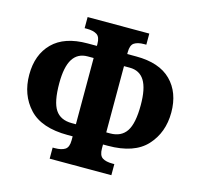

<svg xmlns="http://www.w3.org/2000/svg" viewBox="-104 -825 968 935"><g transform="rotate(15 380.0 -357.0)"><path d="M225 -56H236Q269 -56 287 -67.5Q305 -79 305 -114V-134H280Q147 -134 85 -201Q23 -268 23 -370Q23 -471 82.5 -530.5Q142 -590 258 -590H305V-600Q305 -635 287 -646.5Q269 -658 236 -658H225V-714H536V-658H526Q493 -658 475.5 -646.5Q458 -635 458 -600V-590H503Q620 -590 679.5 -530.5Q739 -471 739 -370Q739 -269 677 -201.5Q615 -134 482 -134H458V-114Q458 -79 475.5 -67.5Q493 -56 526 -56H536V0H225ZM305 -195V-529H275Q225 -529 200 -489.5Q175 -450 175 -367Q175 -273 201 -234Q227 -195 284 -195ZM477 -195Q533 -195 559.5 -234.5Q586 -274 586 -367Q586 -450 561.5 -489.5Q537 -529 487 -529H458V-195Z"/></g></svg>

Font: Noto Serif CondBlack
Style: Regular
Weight: 900
Width: 3
Designer: Monotype Design Team
Foundry: Monotype Imaging Inc.
Version: Version 1.001